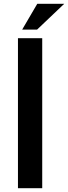

<svg xmlns="http://www.w3.org/2000/svg" viewBox="-20 -985 356 1005"><path d="M74 -785H201V0H74ZM316 -965 174 -830H96L175 -965Z"/></svg>

Font: Reem Kufi SemiBold
Style: Regular
Weight: 600
Designer: Khaled Hosny
Version: Version 1.001